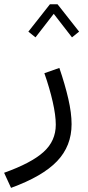

<svg xmlns="http://www.w3.org/2000/svg" viewBox="-112 -636 420 920"><path d="M127.4 -615.7H163.6L267.1 -484.4L232.9 -457L145.5 -569.8L58.1 -457L23.9 -484.4ZM100.6 -285.2 172.4 -310.5Q199.7 -230.5 215.3 -162.6Q231 -94.7 231 -41Q231 63.5 161.6 136.2Q92.3 209 -59.1 264.2L-92.3 191.9Q37.6 145.5 96.4 92.5Q155.3 39.6 155.3 -38.6Q155.3 -83.5 140.6 -148.2Q126 -212.9 100.6 -285.2Z"/></svg>

Font: Estedad-FD Regular
Style: FD-Regular
Weight: 400
Designer: Amin Abedi
Version: Version 7.3